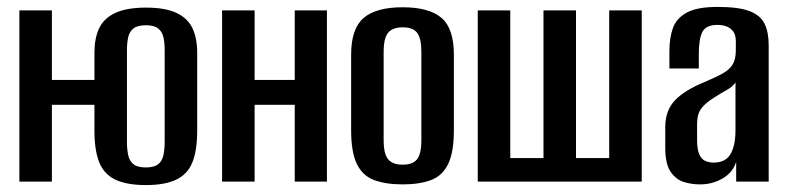

<svg xmlns="http://www.w3.org/2000/svg" viewBox="-20 -525 2278 555"><path d="M402 10Q347 10 314 -5.5Q281 -21 267 -55.5Q253 -90 253 -147V-373Q253 -414 266.5 -443Q280 -472 313 -487.5Q346 -503 402 -503Q458 -503 490.5 -487.5Q523 -472 536.5 -443Q550 -414 550 -373V-147Q550 -90 536 -55.5Q522 -21 489 -5.5Q456 10 402 10ZM36 0V-495H130V-294H283V-222H130V0ZM402 -41Q426 -41 437.5 -50.5Q449 -60 452.5 -77Q456 -94 456 -113V-381Q456 -401 452.5 -417Q449 -433 437.5 -442.5Q426 -452 402 -452Q377 -452 365.5 -442.5Q354 -433 350.5 -417Q347 -401 347 -381V-113Q347 -94 350.5 -77Q354 -60 365.5 -50.5Q377 -41 402 -41Z M622 0V-495H716V-294H832V-495H925V0H832V-222H716V0Z M1144 8Q1095 8 1061.5 -4.5Q1028 -17 1011.5 -51Q995 -85 995 -149V-367Q995 -442 1031 -473Q1067 -504 1144 -504Q1220 -504 1256 -473.5Q1292 -443 1292 -367V-149Q1292 -85 1275.5 -51Q1259 -17 1226 -4.5Q1193 8 1144 8ZM1144 -49Q1173 -49 1185.5 -64.5Q1198 -80 1198 -120V-375Q1198 -414 1186 -430Q1174 -446 1144 -446Q1115 -446 1102 -430.5Q1089 -415 1089 -375V-120Q1089 -80 1102 -64.5Q1115 -49 1144 -49Z M1361 0V-495H1455V-68H1551V-495H1645V-68H1741V-495H1835V0Z M2004 8Q1979 8 1956.5 1Q1934 -6 1918.5 -28.5Q1903 -51 1903 -98V-157Q1903 -206 1931.5 -235.5Q1960 -265 2017 -288Q2050 -302 2069.5 -313Q2089 -324 2098 -339Q2107 -354 2107 -380V-405Q2107 -424 2099.5 -434Q2092 -444 2080.5 -448.5Q2069 -453 2054 -453Q2021 -453 2010.5 -433Q2000 -413 2000 -369V-327H1915V-378Q1915 -415 1925 -443.5Q1935 -472 1965 -488.5Q1995 -505 2054 -505Q2115 -505 2146.5 -493Q2178 -481 2190 -456.5Q2202 -432 2202 -394V0H2108V-57Q2098 -26 2068.5 -9Q2039 8 2004 8ZM2043 -55Q2077 -55 2091.5 -79.5Q2106 -104 2106 -148V-287Q2099 -275 2081 -265Q2063 -255 2046 -244Q2021 -229 2008 -212.5Q1995 -196 1995 -167V-120Q1995 -93 2001.5 -78.5Q2008 -64 2019.5 -59.5Q2031 -55 2043 -55Z"/></svg>

Font: Alumni Sans SemiBold
Style: Regular
Weight: 600
Designer: Robert E. Leuschke
Foundry: Robert E. Leuschke
Version: Version 1.018